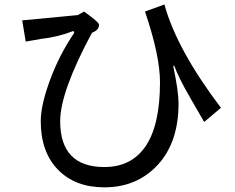

<svg xmlns="http://www.w3.org/2000/svg" viewBox="-20 -762 1040 849"><path d="M957 -285.2 882.8 -222.7 824.2 -324.2Q769.5 -418 750 -472.7L746.1 -468.8Q769.5 -359.4 769.5 -304.7Q769.5 -132.8 677.7 -33.2Q585.9 66.4 441.4 66.4Q312.5 66.4 236.3 -11.7Q160.2 -89.8 160.2 -226.6Q160.2 -296.9 201.2 -408.2Q242.2 -519.5 308.6 -617.2L304.7 -625Q234.4 -597.7 160.2 -589.8L93.8 -578.1L78.1 -671.9L324.2 -695.3L351.6 -710.9Q418 -664.1 418 -652.3Q418 -628.9 386.7 -617.2Q246.1 -355.5 246.1 -226.6Q246.1 -125 294.9 -74.2Q343.8 -23.4 441.4 -23.4Q562.5 -23.4 625 -117.2Q687.5 -210.9 687.5 -398.4Q687.5 -515.6 621.1 -710.9L707 -742.2Q761.7 -543 957 -285.2Z"/></svg>

Font: Droid Sans Fallback
Style: Regular
Weight: 400
Designer: Steve Matteson
Foundry: Ascender Corporation
Version: 3.00 (Khmer version)